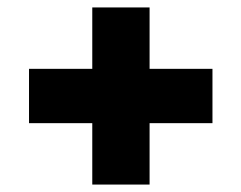

<svg xmlns="http://www.w3.org/2000/svg" viewBox="-20 -608 649 516"><path d="M551 -277H382V-112H228V-277H58V-423H228V-588H382V-423H551Z"/></svg>

Font: Idrija
Style: Regular
Weight: 800
Designer: Julieta Ulanovsky
Foundry: Julieta Ulanovsky
Version: Version 7.200